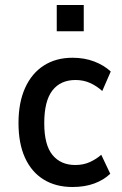

<svg xmlns="http://www.w3.org/2000/svg" viewBox="-20 -739 486 768"><path d="M270 9Q203 9 154.5 -21Q106 -51 80 -108Q54 -165 54 -247Q54 -329 80.5 -387.5Q107 -446 155.5 -477Q204 -508 270 -508Q318 -508 357 -493Q396 -478 423 -453L389 -375Q367 -395 340.5 -407Q314 -419 282 -419Q222 -419 189.5 -377Q157 -335 157 -246Q157 -159 190 -119Q223 -79 281 -79Q314 -79 340 -91Q366 -103 385 -120L421 -44Q395 -19 357 -5Q319 9 270 9ZM207 -614V-719H315V-614Z"/></svg>

Font: Nunito Sans 7pt Condensed SemiBold
Style: Regular
Weight: 600
Width: 3
Designer: Vernon Adams
Foundry: Vernon Adams
Version: Version 3.101;gftools[0.9.27]